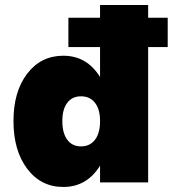

<svg xmlns="http://www.w3.org/2000/svg" viewBox="-20 -720 690 758"><path d="M250 -649.9H375V-700.2H564.9V-649.9H642.1V-534.2H564.9V0H375V-65.9Q322.8 18.1 230 18.1Q141.6 18.1 87.4 -53.7Q33.2 -125.5 33.2 -242.2Q33.2 -358.4 87.4 -429.2Q141.6 -500 230 -500Q322.8 -500 375 -416V-534.2H250ZM226.1 -242.2Q226.1 -194.3 245.6 -168.2Q265.1 -142.1 299.8 -142.1Q335 -142.1 355 -168.2Q375 -194.3 375 -242.2Q375 -288.6 355 -314.2Q335 -339.8 299.8 -339.8Q265.1 -339.8 245.6 -314.2Q226.1 -288.6 226.1 -242.2Z"/></svg>

Font: Overused Grotesk Black
Style: Regular
Weight: 900
Version: Version 0.002